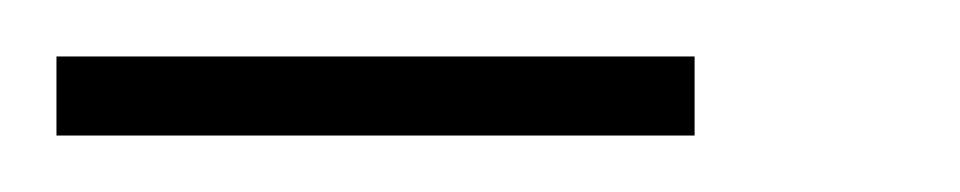

<svg xmlns="http://www.w3.org/2000/svg" viewBox="-20 -728 340 68"><path d="M0 -680V-708H226V-680Z"/></svg>

Font: Sora Thin
Style: Regular
Weight: 32
Designer: Jonathan Barnbrook, Julián Moncada
Foundry: Barnbrook Fonts
Version: Version 2.000